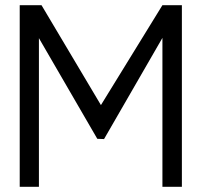

<svg xmlns="http://www.w3.org/2000/svg" viewBox="-20 -720 777 740"><path d="M681 0H606V-574L381 -184L355 -185L130 -573V0H56V-700H140L369 -315L606 -700H681Z"/></svg>

Font: Gudea
Style: Regular
Weight: 400
Designer: Agustina Mingote
Foundry: Agustina Mingote
Version: Version 1.002